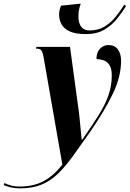

<svg xmlns="http://www.w3.org/2000/svg" viewBox="-167 -793 711 1053"><path d="M305 -606Q247 -606 215 -621Q183 -636 170 -660.5Q157 -685 157 -714Q157 -737 168 -762L276 -773Q269 -755 266 -738Q263 -721 263 -705Q263 -665 279 -645.5Q295 -626 324 -626Q372 -626 407.5 -648Q443 -670 469 -703Q495 -736 515 -768L524 -759Q504 -727 476 -691.5Q448 -656 406.5 -631Q365 -606 305 -606ZM-57 240Q-83 240 -106 235Q-129 230 -147 222L-143 211Q-128 218 -108 224Q-88 230 -58 230Q17 230 72 200.5Q127 171 175 110L73 -474Q68 -504 61 -515Q54 -526 37 -526H30L33 -536H217L262 -205Q266 -180 269.5 -144.5Q273 -109 276 -76.5Q279 -44 281 -27H284Q336 -101 372.5 -159Q409 -217 427.5 -269.5Q446 -322 446 -380Q446 -418 432.5 -437.5Q419 -457 399 -463Q379 -469 362 -469Q362 -506 381.5 -526Q401 -546 427 -546Q462 -546 479.5 -522Q497 -498 497 -460Q497 -373 452.5 -280Q408 -187 328 -71Q275 5 233 63Q191 121 150 160.5Q109 200 59.5 220Q10 240 -57 240Z"/></svg>

Font: Noto Serif Display ExtraCondensed ExtraBold
Style: Italic
Weight: 800
Width: 2
Italic angle: -12°
Designer: Monotype Design Team
Foundry: Monotype Imaging Inc.
Version: Version 2.009